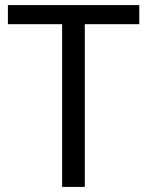

<svg xmlns="http://www.w3.org/2000/svg" viewBox="-20 -734 577 754"><path d="M313 0H224V-639H11V-714H527V-639H313Z"/></svg>

Font: Noto Sans Hebrew Thin
Style: Regular
Weight: 400
Version: Version 3.001